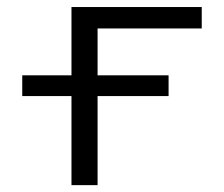

<svg xmlns="http://www.w3.org/2000/svg" viewBox="-20 -540 652 560"><path d="M44.9 -259.8V-320.3H188.5V-519.5H568.4V-457H264.6V-320.3H471.7V-259.8H264.6V0H188.5V-259.8Z"/></svg>

Font: GenEi M Gothic v2 Regular
Style: Regular
Weight: 400
Version: Version 2.0